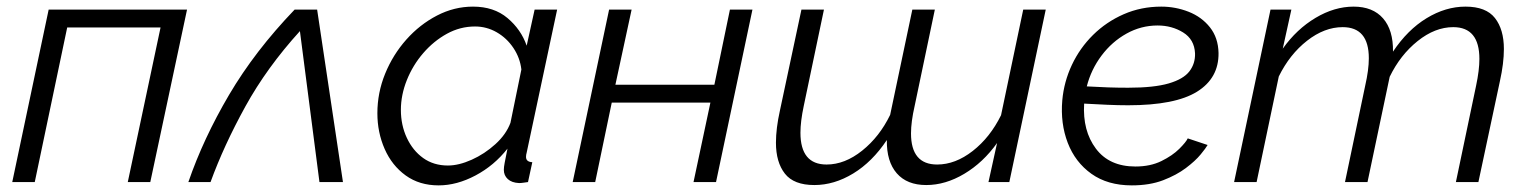

<svg xmlns="http://www.w3.org/2000/svg" viewBox="-20 -550 4617 580"><path d="M17 0 127 -521H545L434 0H366L465 -467H183L85 0Z M549 0Q594 -131 672 -263.5Q750 -396 870 -521H938L1016 0H945L886 -456Q786 -346 721 -228Q656 -110 616 0Z M1305 10Q1247 10 1205.5 -20Q1164 -50 1142 -100Q1120 -150 1120 -208Q1120 -270 1143.5 -327.5Q1167 -385 1207.5 -430.5Q1248 -476 1300 -503Q1352 -530 1409 -530Q1472 -530 1513 -495.5Q1554 -461 1571 -412L1595 -521H1663L1571 -89Q1570 -86 1569.5 -82.5Q1569 -79 1569 -76Q1569 -61 1588 -60L1575 0Q1567 1 1560.5 2Q1554 3 1548 3Q1526 2 1514 -9Q1502 -20 1502 -37Q1502 -45 1504.5 -58Q1507 -71 1513 -101Q1473 -50 1416.5 -20Q1360 10 1305 10ZM1333 -50Q1366 -50 1405 -67.5Q1444 -85 1476.5 -114.5Q1509 -144 1522 -179L1555 -340Q1551 -375 1531 -405Q1511 -435 1480.5 -452.5Q1450 -470 1415 -470Q1370 -470 1330 -448Q1290 -426 1258.5 -389.5Q1227 -353 1209 -308Q1191 -263 1191 -218Q1191 -172 1209 -133.5Q1227 -95 1258.5 -72.5Q1290 -50 1333 -50Z M1710 0 1820 -521H1888L1839 -294H2138L2185 -521H2253L2143 0H2075L2126 -240H1828L1778 0Z M3029 0H2966L2992 -118Q2950 -59 2893 -25Q2836 9 2778 9Q2720 9 2689 -26.5Q2658 -62 2659 -127Q2615 -61 2557.5 -26Q2500 9 2440 9Q2378 9 2351 -25.5Q2324 -60 2324 -119Q2324 -162 2336 -216L2401 -521H2469L2408 -230Q2398 -183 2398 -149Q2398 -53 2477 -53Q2532 -53 2584.5 -95Q2637 -137 2669 -203L2736 -521H2804L2743 -230Q2732 -182 2732 -147Q2732 -53 2811 -53Q2866 -53 2918.5 -94Q2971 -135 3004 -202L3071 -521H3139Z M3399 10Q3326 10 3277 -25Q3228 -60 3205.5 -118.5Q3183 -177 3189 -247Q3194 -303 3218 -354Q3242 -405 3282 -444.5Q3322 -484 3374.5 -507Q3427 -530 3488 -530Q3531 -530 3570.5 -514.5Q3610 -499 3635 -467.5Q3660 -436 3661 -390Q3662 -314 3596 -273Q3530 -232 3388 -232Q3357 -232 3324.5 -233.5Q3292 -235 3255 -237Q3250 -155 3290.5 -101Q3331 -47 3410 -47Q3455 -47 3488.5 -63.5Q3522 -80 3542.5 -100.5Q3563 -121 3568 -132L3628 -112Q3623 -103 3607 -83.5Q3591 -64 3562.5 -42.5Q3534 -21 3493.5 -5.5Q3453 10 3399 10ZM3477 -473Q3427 -473 3383 -448.5Q3339 -424 3307.5 -382Q3276 -340 3263 -289Q3297 -287 3327.5 -286Q3358 -285 3388 -285Q3466 -285 3510.5 -298Q3555 -311 3573 -334.5Q3591 -358 3590 -389Q3588 -431 3554 -452Q3520 -473 3477 -473Z M3818 -521H3881L3855 -403Q3897 -462 3954 -496Q4011 -530 4069 -530Q4127 -530 4158 -494.5Q4189 -459 4188 -394Q4232 -460 4289.5 -495Q4347 -530 4407 -530Q4469 -530 4496 -495.5Q4523 -461 4523 -402Q4523 -359 4511 -305L4446 0H4378L4439 -291Q4449 -338 4449 -372Q4449 -468 4370 -468Q4315 -468 4262.5 -426Q4210 -384 4178 -318L4111 0H4043L4104 -291Q4115 -339 4115 -374Q4115 -468 4036 -468Q3981 -468 3928.5 -427Q3876 -386 3843 -319L3776 0H3708Z"/></svg>

Font: Raleway
Style: Italic
Weight: 400
Italic angle: -12°
Designer: Matt McInerney, Pablo Impallari, Rodrigo Fuenzalida
Foundry: Matt McInerney, Pablo Impallari, Rodrigo Fuenzalida
Version: Version 4.026